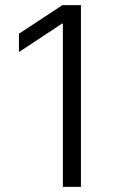

<svg xmlns="http://www.w3.org/2000/svg" viewBox="-20 -727 462 747"><path d="M294.9 0H224.6V-634.8H220.7L53.7 -524.4V-595.7L222.7 -707H294.9Z"/></svg>

Font: Pretendard Std Light
Style: Regular
Weight: 300
Designer: Base glyphs from Inter by Rasmus Andersson; Hangeul glyphs from Noto Sans CJK(Source Han Sans) by Jang Soo-young and Kan
Foundry: Kil Hyung-jin
Version: Version 1.309